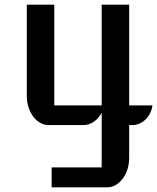

<svg xmlns="http://www.w3.org/2000/svg" viewBox="-20 -531 667 815"><path d="M93.8 -511.2H210.4V-83.5H411.6V-511.2H528.3V-83.5H627Q625 -66.4 617.4 -51Q609.9 -35.6 598.4 -24.4Q586.9 -13.2 572.3 -6.6Q557.6 0 541.5 0H528.3V139.2Q528.3 165 521 187.7Q513.7 210.4 501 227.3Q488.3 244.1 471.4 254.2Q454.6 264.2 435.5 264.2H199.2V179.7H411.6V-52.2Q398.4 -27.8 377.7 -13.9Q356.9 0 333.5 0H186.5Q167.5 0 150.4 -9.8Q133.3 -19.5 120.8 -36.4Q108.4 -53.2 101.1 -75.7Q93.8 -98.1 93.8 -124Z"/></svg>

Font: Atomic Age
Style: Regular
Weight: 400
Designer: James Grieshaber
Foundry: James Grieshaber
Version: Version 1.008; ttfautohint (v1.4.1) -l 6 -r 46 -G 0 -x 0 -H 